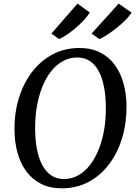

<svg xmlns="http://www.w3.org/2000/svg" viewBox="-20 -1014 740 1044"><path d="M315.5 10Q251 10 203 -14.5Q155 -39 123.2 -82Q91.5 -125 75.5 -182.2Q59.5 -239.5 59 -304.5Q57.5 -397.5 82 -478.5Q106.5 -559.5 153.2 -621.2Q200 -683 265.5 -718Q331 -753 412 -753Q477.5 -753 525.5 -728.2Q573.5 -703.5 604.8 -660.2Q636 -617 651.5 -560.8Q667 -504.5 668 -441Q669 -348.5 645 -267Q621 -185.5 574.8 -123.2Q528.5 -61 463 -25.5Q397.5 10 315.5 10ZM327.5 -40.5Q368.5 -40.5 404.2 -60Q440 -79.5 468 -115.2Q496 -151 516 -200Q536 -249 546.2 -307.8Q556.5 -366.5 555.5 -431.5Q555 -493.5 545.2 -543.2Q535.5 -593 516.2 -628.2Q497 -663.5 468 -682.5Q439 -701.5 399.5 -701.5Q358 -701.5 322.5 -682Q287 -662.5 258.8 -627.2Q230.5 -592 210.8 -543.5Q191 -495 180.8 -436.5Q170.5 -378 171 -313.5Q171.5 -250.5 181.5 -200Q191.5 -149.5 211.2 -114Q231 -78.5 259.8 -59.5Q288.5 -40.5 327.5 -40.5ZM259.5 -831.5 401.5 -994.5 468 -946Q457 -927 437 -905.5Q417 -884 392.8 -863.2Q368.5 -842.5 344.5 -826Q320.5 -809.5 301.5 -801.5ZM478 -831.5 625.5 -994.5 695.5 -945Q683.5 -926.5 662.2 -905Q641 -883.5 615.2 -863Q589.5 -842.5 564.5 -826Q539.5 -809.5 520 -801.5Z"/></svg>

Font: Merriweather 24pt
Style: Italic
Weight: 400
Italic angle: -7.8°
Designer: Eben Sorkin
Foundry: Eben Sorkin
Version: Version 2.101